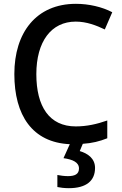

<svg xmlns="http://www.w3.org/2000/svg" viewBox="-20 -744 637 1004"><path d="M170 -356C170 -527 248 -631 376 -631C433 -631 484 -611 528 -590L567 -680C514 -708 444 -724 377 -724C169 -724 55 -573 55 -357C55 -141 149 1 345 10L312 83C361 90 393 105 393 137C393 167 371 177 335 177C317 177 294 174 280 171V234C294 237 315 240 340 240C432 240 477 201 477 134C477 84 438 58 397 46L413 8C461 5 501 -5 541 -21V-114C487 -95 434 -83 376 -83C238 -83 170 -187 170 -356Z"/></svg>

Font: Noto Sans Thai Medium
Style: Regular
Weight: 500
Designer: Monotype Design Team
Foundry: Monotype Imaging Inc.
Version: Version 1.901